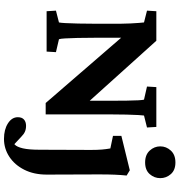

<svg xmlns="http://www.w3.org/2000/svg" viewBox="13 -726 936 1003"><g transform="rotate(90 481.5 -225.0)"><path d="M506.8 -180.7V-330.1Q506.8 -377.9 506.3 -416.5Q505.9 -455.1 504.4 -479.5Q502.9 -503.9 501 -508.8L432.6 -524.4L435.5 -573.2H643.6L646.5 -524.4L584 -508.8Q583 -503.9 581.5 -480Q580.1 -456.1 579.1 -417Q578.1 -377.9 578.1 -330.1V-144.5Q578.1 -98.6 578.1 -64Q578.1 -29.3 578.1 4.9H518.6L126 -449.2H177.7V-254.9Q177.7 -202.1 178.7 -161.6Q179.7 -121.1 181.2 -96.2Q182.6 -71.3 185.5 -64.5L252.9 -48.8L250 0H39.1L36.1 -48.8L97.7 -64.5Q99.6 -71.3 101.1 -97.2Q102.5 -123 103.5 -164.6Q104.5 -206.1 104.5 -254.9V-384.8Q104.5 -411.1 103 -437.5Q101.6 -463.9 100.1 -483.4Q98.6 -502.9 97.7 -508.8L36.1 -524.4L39.1 -573.2H193.4L546.9 -180.7ZM706.1 222.7Q657.2 222.7 625 202.1Q592.8 181.6 592.8 150.4Q592.8 128.9 605 118.2Q617.2 107.4 637.7 107.4Q655.3 107.4 668.5 113.3Q681.6 119.1 695.3 132.8L751 184.6L708 177.7Q723.6 177.7 735.8 166.5Q748 155.3 755.4 124Q762.7 92.8 762.7 35.2L763.7 -232.4Q763.7 -266.6 761.7 -289.1Q759.8 -311.5 755.9 -333L690.4 -346.7V-390.6L870.1 -434.6L897.5 -418Q894.5 -389.6 893.1 -356.9Q891.6 -324.2 891.6 -273.4L892.6 -1Q892.6 66.4 867.2 116.7Q841.8 167 799.3 194.8Q756.8 222.7 706.1 222.7ZM829.1 -514.6Q789.1 -514.6 767.1 -538.6Q745.1 -562.5 745.1 -593.8Q745.1 -625 767.1 -648.9Q789.1 -672.9 829.1 -672.9Q869.1 -672.9 890.1 -648.9Q911.1 -625 911.1 -593.8Q911.1 -562.5 890.1 -538.6Q869.1 -514.6 829.1 -514.6Z"/></g></svg>

Font: Crimson Pro ExtraLight
Style: Bold
Weight: 700
Version: Version 1.002